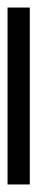

<svg xmlns="http://www.w3.org/2000/svg" viewBox="180 -142 99 509"><g transform="rotate(90 229.5 112.5)"><path d="M-5 142V83H464V142Z"/></g></svg>

Font: Noto Serif Grantha
Style: Regular
Weight: 400
Designer: Monotype Design Team
Foundry: Monotype Imaging Inc.
Version: Version 2.004; ttfautohint (v1.8.4.7-5d5b)